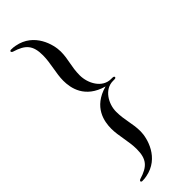

<svg xmlns="http://www.w3.org/2000/svg" viewBox="-315 -877 994 994"><g transform="rotate(-45 182.0 -380.0)"><path d="M40 101C54 101 62 100 72 98C186 77 216 -37 216 -88C216 -147 198 -185 198 -249C198 -306 237 -373 299 -373H308C319 -373 321 -376 321 -380C321 -383 319 -387 308 -387H299C235 -387 198 -456 198 -515C198 -579 216 -613 216 -672C216 -723 186 -837 72 -858C62 -860 54 -861 40 -861C36 -861 32 -858 32 -855C32 -852 35 -848 41 -846C110 -825 137 -797 137 -723C137 -667 118 -609 118 -556C118 -502 134 -413 252 -380C132 -347 118 -255 118 -204C118 -151 137 -93 137 -37C137 37 110 65 41 86C35 88 32 92 32 95C32 98 36 101 40 101Z"/></g></svg>

Font: Shippori Mincho OTF
Style: Regular
Weight: 400
Designer: FONTDASU
Foundry: FONTDASU / Google Inc. / but / Adobe
Version: Version 3.300;hotconv 1.0.109;makeotfexe 2.5.65596